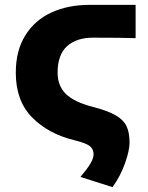

<svg xmlns="http://www.w3.org/2000/svg" viewBox="-20 -565 611 790"><path d="M365 70Q365 49 350 36.5Q335 24 286 12Q179 -14 112 -82Q45 -150 45 -266Q45 -357 84.5 -420Q124 -483 192.5 -514Q261 -545 348 -545H538V-408Q483 -410 362 -410Q295 -410 256 -375Q217 -340 217 -266Q217 -212 251 -178.5Q285 -145 363 -125Q424 -109 456 -90.5Q488 -72 500.5 -46Q513 -20 513 22Q513 54 494.5 106.5Q476 159 443 205L311 163Q339 130 352 108Q365 86 365 70Z"/></svg>

Font: Nebula Sans Bold
Style: Regular
Weight: 700
Designer: Paul D. Hunt for Adobe (as Source Sans)
Foundry: Nebula Entertainment & Broadcasting LLC
Version: Version 1.010